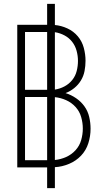

<svg xmlns="http://www.w3.org/2000/svg" viewBox="-20 -863 540 990"><path d="M223 107V0H69V-735H223V-843H263V-734Q296 -731 327.5 -716.5Q359 -702 381 -676Q403 -650 412 -616.5Q421 -583 421 -550Q421 -523 416 -497Q411 -471 397.5 -448.5Q384 -426 363 -409Q342 -392 318 -383Q347 -374 372.5 -356.5Q398 -339 415.5 -314.5Q433 -290 440 -260Q447 -230 447 -199Q447 -161 435.5 -124.5Q424 -88 398 -60.5Q372 -33 336 -18Q300 -3 263 -1V107ZM109 -400H223V-698H109ZM263 -401Q289 -405 312.5 -417.5Q336 -430 352.5 -450.5Q369 -471 375.5 -497Q382 -523 382 -549Q382 -575 375 -601Q368 -627 352 -647.5Q336 -668 312.5 -680.5Q289 -693 263 -697ZM109 -37H223V-363H109ZM263 -38Q293 -41 321 -53.5Q349 -66 369.5 -88.5Q390 -111 398.5 -140.5Q407 -170 407 -200Q407 -230 398.5 -259.5Q390 -289 369.5 -311.5Q349 -334 321 -346.5Q293 -359 263 -362Z"/></svg>

Font: Iosevka SS18 Extralight
Style: Regular
Weight: 200
Monospace: yes
Designer: Belleve Invis
Foundry: Belleve Invis
Version: Version 25.1.1; ttfautohint (v1.8.4)